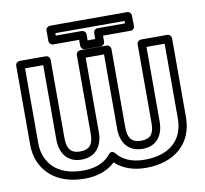

<svg xmlns="http://www.w3.org/2000/svg" viewBox="-98 -1021 1241 1163"><g transform="rotate(-10 523.0 -439.5)"><path d="M307.8 -849V-864H733.4L733.7 -849H564.4C549.3 -849 539.4 -834.7 539.4 -824V-787H492.6V-824C492.6 -839.1 478.3 -849 467.6 -849ZM257.8 -824C257.8 -813.3 267.7 -799 282.8 -799H442.6V-762C442.6 -751.3 452.5 -737 467.6 -737H564.4C575.1 -737 589.4 -746.9 589.4 -762V-799H759.1C773.5 -799 784.3 -811 784.1 -824.4L783 -889.4C782.8 -901.2 772.4 -914 758 -914H282.8C272.1 -914 257.8 -904.1 257.8 -889ZM707.4 -15C626.2 -15 572.2 -42.8 538.8 -84.6C535 -89.4 518 -107.5 499.8 -84.6C466.4 -42.8 412.5 -15 331.2 -15C211.6 -15 141.3 -62.2 108.1 -134.9C96.2 -160.8 90 -191.2 90 -227V-686H201.7V-227C201.7 -150.5 240.5 -82 331.2 -82C421.4 -82 462.9 -145.3 462.9 -227V-686H575.7V-227C575.7 -148.7 615.6 -82 707.4 -82C797.1 -82 836.9 -146.5 836.9 -227V-686H948.6V-227C948.6 -86.1 852.7 -15 707.4 -15ZM998.6 -227V-711C998.6 -721.7 988.7 -736 973.6 -736H811.9C801.2 -736 786.9 -726.1 786.9 -711V-227C786.9 -162.1 765 -132 707.4 -132C647.9 -132 625.7 -164.7 625.7 -227V-711C625.7 -721.7 615.8 -736 600.7 -736H437.9C427.2 -736 412.9 -726.1 412.9 -711V-227C412.9 -162 390.4 -132 331.2 -132C274 -132 251.7 -165.5 251.7 -227V-711C251.7 -721.7 241.8 -736 226.7 -736H65C54.3 -736 40 -726.1 40 -711V-227C40 -185.4 47.3 -147.5 62.6 -114.1C105 -21.3 197.4 35 331.2 35C411.4 35 474.4 10.9 519.3 -32C563.1 9.8 626.9 35 707.4 35C881.2 35 998.6 -60.3 998.6 -227Z"/></g></svg>

Font: Asimov
Style: WidOu
Weight: 500
Designer: Google
Version: Version 2.000980; 2014